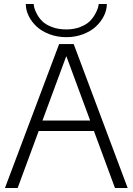

<svg xmlns="http://www.w3.org/2000/svg" viewBox="-20 -947 668 967"><path d="M109.9 -926.8H149.9Q149.9 -919.9 152.8 -907.7Q155.8 -895.5 166.3 -875.7Q176.8 -856 193.4 -839.6Q210 -823.2 241.5 -811Q272.9 -798.8 314 -798.8Q353 -798.8 384 -811Q415 -823.2 431.6 -839.6Q448.2 -856 459.2 -876Q470.2 -896 473.4 -908Q476.6 -919.9 477.1 -926.8H518.1Q518.1 -896.5 503.4 -866.9Q488.8 -837.4 463.1 -813.5Q437.5 -789.6 398.4 -774.7Q359.4 -759.8 314 -759.8Q268.6 -759.8 229.2 -774.7Q189.9 -789.6 164.3 -813.5Q138.7 -837.4 124.3 -866.9Q109.9 -896.5 109.9 -926.8ZM559.1 0 453.1 -287.1H174.8L68.8 0H4.9L277.8 -725.1H351.1L623 0ZM193.8 -339.8H434.1L314.9 -662.1H313Z"/></svg>

Font: Stilu Light
Style: Regular
Weight: 300
Designer: Genilson Lima Santos
Foundry: Genilson Lima Santos
Version: Version 1.200;PS 001.200;hotconv 1.0.88;makeotf.lib2.5.64775